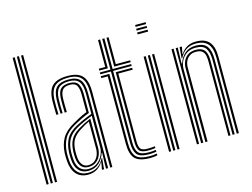

<svg xmlns="http://www.w3.org/2000/svg" viewBox="-106 -982 1533 1170"><g transform="rotate(-15 660.0 -396.5)"><path d="M107.8 0V-800H121V0ZM54.8 0V-800H68V0ZM81.2 0V-800H94.5V0Z M456.2 0V-474.8Q456.2 -539.5 431.4 -567.6Q406.5 -595.8 349.2 -595.8Q290 -595.8 263.4 -570.2Q236.8 -544.8 234.5 -485.8Q233.8 -465.5 234.1 -441.9Q234.5 -418.2 235.5 -395.5H222.2Q221.2 -419 220.9 -442Q220.5 -465 221.2 -486.2Q223.5 -550.8 253.4 -578.8Q283.2 -606.8 349.2 -606.8Q392.2 -606.8 418.6 -593.4Q445 -580 457.2 -551Q469.5 -522 469.5 -474.8V0ZM326.5 -26Q359.2 -26 382.1 -43Q405 -60 417.1 -85.4Q429.2 -110.8 429.2 -135.2V-334.5Q407.2 -326.2 380.6 -314.2Q354 -302.2 330.2 -289.2Q290 -266.2 271.2 -234.9Q252.5 -203.5 250.5 -153Q250 -141.5 250.5 -131.2Q251 -121 251.8 -109.8Q254.2 -68.2 274.1 -47.1Q294 -26 326.5 -26ZM329.2 -37.8Q300 -37.8 284 -57.9Q268 -78 265 -110.5Q264 -123 263.8 -133.5Q263.5 -144 263.8 -152Q265.8 -199 282.4 -228.1Q299 -257.2 335 -279Q352.2 -289.5 373.8 -300.4Q395.2 -311.2 416 -320V-134Q416 -110.5 406.8 -88.4Q397.5 -66.2 378.4 -52Q359.2 -37.8 329.2 -37.8ZM331 -48.5Q355.8 -48.5 371.8 -61Q387.8 -73.5 395.2 -92.9Q402.8 -112.2 402.8 -133.2V-304.8Q386.2 -296.8 370.8 -288.1Q355.2 -279.5 339.8 -269Q307.8 -247.8 293 -221.9Q278.2 -196 277 -152.2Q276.8 -143 277 -132.9Q277.2 -122.8 278 -112Q280 -84.5 293.4 -66.5Q306.8 -48.5 331 -48.5ZM315.8 7Q268.8 7 242.1 -22.9Q215.5 -52.8 212 -106.8Q211 -121.5 210.8 -135Q210.5 -148.5 211 -157.5Q214 -210.8 236.4 -249.8Q258.8 -288.8 315 -320Q332.2 -329.8 346.4 -337.5Q360.5 -345.2 374.2 -351.8Q388 -358.2 403.2 -364.2V-474.8Q403.2 -511.2 392.4 -531.2Q381.5 -551.2 349.2 -551.2Q316.2 -551.2 302.5 -534.9Q288.8 -518.5 287.5 -483.5Q287 -467.5 287.1 -445.9Q287.2 -424.2 288.2 -395.5H275Q274 -425.5 273.9 -446.2Q273.8 -467 274.2 -484.5Q275.8 -526.5 293.4 -544.4Q311 -562.2 349.2 -562.2Q388.2 -562.2 402.4 -540Q416.5 -517.8 416.5 -474.8V-355.2Q389.8 -345.2 365.8 -333.5Q341.8 -321.8 319.8 -309.5Q267.2 -280.8 247.1 -243.8Q227 -206.8 224.2 -156.5Q223.8 -144.2 224 -132.9Q224.2 -121.5 225.2 -107.8Q228.5 -57.5 252.9 -30.8Q277.2 -4 319.2 -4Q355.8 -4 381.4 -22.2Q407 -40.5 420.5 -69.5H423.5L418 -11.8V0H404.5V-4.5L412.5 -45.8H410Q394.5 -20.8 371 -6.9Q347.5 7 315.8 7ZM429.8 0V-32L432.2 -100.5H429.2Q418 -64.5 391.1 -39.8Q364.2 -15 322.5 -15Q285.5 -15 263.5 -39.1Q241.5 -63.2 238.5 -108.5Q237.5 -122.8 237.2 -133.6Q237 -144.5 237.5 -155.5Q240 -203 258.4 -238Q276.8 -273 325 -299.2Q342.5 -308.8 361.4 -317.5Q380.2 -326.2 398.1 -333.6Q416 -341 429.8 -345.8V-474.8Q429.8 -527.8 411.1 -550.6Q392.5 -573.5 349.2 -573.5Q303.8 -573.5 283.2 -553Q262.8 -532.5 261 -484.8Q260.2 -464.5 260.6 -441Q261 -417.5 261.8 -395.5H248.8Q247.8 -418 247.4 -441.9Q247 -465.8 247.8 -485.2Q249.8 -538.5 273.2 -561.5Q296.8 -584.5 349.2 -584.5Q399.5 -584.5 421.2 -559Q443 -533.5 443 -474.8V0Z M708 -17Q648.8 -17 630.4 -40.9Q612 -64.8 612 -114.5V-564.5H544.8V-576.2H612V-770H625.5V-576.2H742.8V-564.5H625.5V-114.5Q625.5 -68.8 641.6 -48.8Q657.8 -28.8 708 -28.8Q718.5 -28.8 729.9 -29.6Q741.2 -30.5 752.8 -32.2V-20.8Q742.8 -18.8 731.1 -17.9Q719.5 -17 708 -17ZM708 6.8Q638 6.8 611.8 -21.5Q585.5 -49.8 585.5 -114.5V-540.8H544.8V-552.8H598.8V-114.5Q598.8 -57.5 620.8 -31.2Q642.8 -5 708 -5Q719.5 -5 731.1 -6Q742.8 -7 752.8 -9.5V2Q735 6.8 708 6.8ZM708 -40.5Q664.8 -40.5 651.8 -57.4Q638.8 -74.2 638.8 -114.5V-552.8H742.8V-540.8H652V-114.5Q652 -79.8 662.1 -66Q672.2 -52.2 708 -52.2Q721.2 -52.2 732.9 -53Q744.5 -53.8 752.8 -55.2V-44Q743.2 -42.2 731.8 -41.4Q720.2 -40.5 708 -40.5ZM544.8 -588.2V-600H585.5V-770H598.8V-588.2ZM638.8 -588.2V-770H652V-600H742.8V-588.2Z M827.5 -788.2V-800H893.8V-788.2ZM827.5 -740.8V-752.8H893.8V-740.8ZM827.5 -764.5V-776.2H893.8V-764.5ZM880.5 0V-600H893.8V0ZM827.5 0V-600H840.8V0ZM854 0V-600H867.2V0Z M1254.5 0V-475.5Q1254.5 -495.2 1251.6 -516.2Q1248.8 -537.2 1239 -555.1Q1229.2 -573 1209.1 -584.1Q1189 -595.2 1154.8 -595.2Q1119.2 -595.2 1093.6 -578.5Q1068 -561.8 1052.5 -530.5H1048.5L1054.5 -600H1068V-594L1060 -554.2H1062.5Q1077.5 -579.2 1101.8 -593.1Q1126 -607 1158.2 -607Q1190.2 -607 1210.8 -598.1Q1231.2 -589.2 1242.9 -574.5Q1254.5 -559.8 1259.9 -542.5Q1265.2 -525.2 1266.5 -508.2Q1267.8 -491.2 1267.8 -477.8V0ZM1003.2 0V-600H1016.5V0ZM1056.5 0V-466Q1056.5 -489.5 1066 -510.6Q1075.5 -531.8 1095.1 -545Q1114.8 -558.2 1144.8 -558.2Q1168.5 -558.2 1182.6 -550.6Q1196.8 -543 1203.6 -530.4Q1210.5 -517.8 1212.8 -502.2Q1215 -486.8 1215 -471.2V0H1201.8V-470.5Q1201.8 -487.8 1198.6 -505.4Q1195.5 -523 1183 -534.8Q1170.5 -546.5 1143 -546.5Q1118.2 -546.5 1102.1 -535.2Q1086 -524 1078.1 -505.9Q1070.2 -487.8 1070.2 -466.8V0ZM1029.8 0V-600H1043L1040 -499.5H1043.5Q1055.8 -537.2 1083.1 -560.4Q1110.5 -583.5 1151.5 -583Q1202 -582.8 1221.6 -555Q1241.2 -527.2 1241.2 -474.8V0H1228V-473.2Q1228 -519.5 1211.2 -545.4Q1194.5 -571.2 1147.5 -571.2Q1112 -571.2 1088.9 -554.9Q1065.8 -538.5 1054.5 -514Q1043.2 -489.5 1043.2 -464.8V0Z"/></g></svg>

Font: Big Shoulders Inline Display Thin
Style: Regular
Weight: 400
Version: Version 2.002